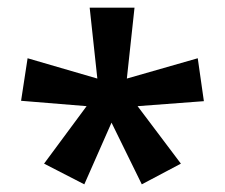

<svg xmlns="http://www.w3.org/2000/svg" viewBox="-20 -780 587 501"><path d="M331 -760H214L234 -575L52 -628L35 -517L206 -503L95 -353L200 -299L271 -460L350 -299L452 -353L339 -503L512 -516L496 -628L311 -575Z"/></svg>

Font: Noto Sans Arabic UI SmBd
Style: Regular
Weight: 600
Designer: Monotype Design Team, Nadine Chahine and Nizar Qandah
Foundry: Monotype Imaging Inc.
Version: Version 2.010